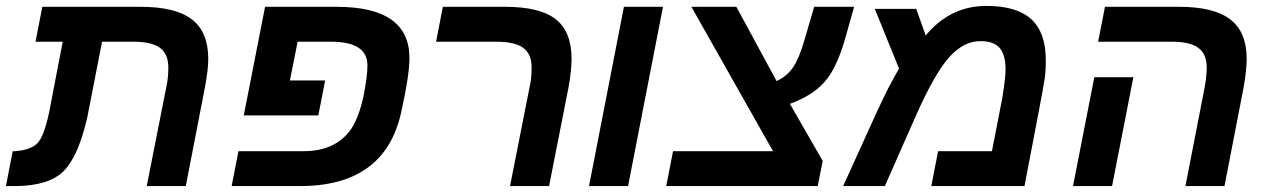

<svg xmlns="http://www.w3.org/2000/svg" viewBox="-40 -629 4289 649"><path d="M652 -330 588 0H456L522 -334Q529 -365 529 -401Q529 -446 501 -467Q473 -488 411 -488H305L255 -232Q225 -101 175.5 -51Q126 -1 13 0H-20L3 -118H11Q65 -122 87 -145.5Q109 -169 126 -249L172 -488H80L103 -606H436Q553 -606 608.5 -563.5Q664 -521 664 -430Q664 -394 652 -330Z M974 0H743L766 -118H986Q1097 -118 1149 -196Q1174 -236 1188 -301Q1202 -368 1202 -408Q1202 -488 1079 -488H966L940 -357H1059L1036 -239H784L856 -606H1098Q1344 -606 1344 -433Q1344 -374 1316 -249Q1261 0 974 0Z M1757 -401Q1757 -446 1729 -467Q1701 -488 1637 -488H1434L1457 -606H1668Q1785 -606 1838.5 -564Q1892 -522 1892 -430Q1892 -388 1881 -330L1816 0H1684L1750 -334Q1757 -363 1757 -401Z M1951 0 2069 -606H2201L2083 0Z M2741 -85 2724 0H2212L2235 -118H2573L2297 -606H2449L2585 -355Q2620 -371 2640.5 -401Q2661 -431 2679 -493L2712 -606H2847L2815 -492Q2786 -395 2747 -352Q2707 -306 2630 -278Z M3294 -609Q3397 -609 3446 -564Q3495 -519 3495 -426Q3495 -400 3494 -389Q3492 -363 3489 -350Q3486 -327 3423 0H3108L3131 -118H3313L3348 -298Q3359 -366 3359 -394Q3359 -444 3339 -467Q3319 -490 3274 -490Q3217 -490 3168 -435Q3119 -380 3056 -238L2951 0H2810L2925 -253Q2946 -298 2962 -330Q2989 -381 2999 -397L2917 -599H3057L3089 -509Q3172 -609 3294 -609Z M3791 -368 3719 0H3587L3659 -368ZM4039 -401Q4039 -446 4011 -467Q3983 -488 3921 -488H3672L3695 -606H3946Q4063 -606 4118.5 -563.5Q4174 -521 4174 -430Q4174 -391 4163 -330L4099 0H3967L4032 -334Q4039 -372 4039 -401Z"/></svg>

Font: Libra Sans
Style: Bold Italic
Weight: 700
Italic angle: -12°
Foundry: Context Ltd
Version: Version 1.002